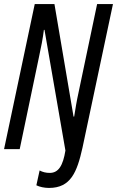

<svg xmlns="http://www.w3.org/2000/svg" viewBox="-20 -734 576 945"><path d="M221 191C328 191 359 114 386 -7L536 -714H458L366 -276C357 -236 351 -197 345 -160H342L248 -714H151L0 0H77L172 -454C182 -499 191 -546 196 -587H199L302 7C290 81 268 117 225 117C206 117 190 113 175 105L159 178C175 186 199 191 221 191Z"/></svg>

Font: Noto Sans ExtraCondensed
Style: Italic
Weight: 400
Width: 2
Italic angle: -12°
Designer: Monotype Design Team
Foundry: Monotype Imaging Inc.
Version: Version 2.013